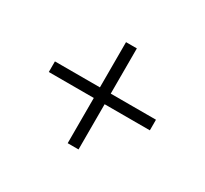

<svg xmlns="http://www.w3.org/2000/svg" viewBox="-97 -710 753 706"><g transform="rotate(30 279.5 -357.5)"><path d="M256 -143V-335H65V-380H256V-572H302V-380H494V-335H302V-143Z"/></g></svg>

Font: Noto Serif Tamil Light
Style: Regular
Weight: 300
Designer: Indian Type Foundry, Tom Grace, and the Monotype Design Team
Foundry: Monotype Imaging Inc.
Version: Version 2.004; ttfautohint (v1.8.4.7-5d5b)